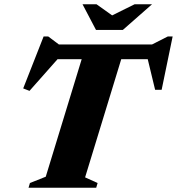

<svg xmlns="http://www.w3.org/2000/svg" viewBox="-20 -878 828 898"><path d="M436.5 -22 430 0H113.5L120 -22L194 -51.5L362 -601H249L118 -453L88.5 -464.5L184 -707.5H205.5L255.5 -670H691L765 -707.5H787.5L736 -458H705.5L671 -601H547L378 -48.5ZM691 -858 554.5 -738H429L366 -858H431.5L504.5 -806L609.5 -858Z"/></svg>

Font: Newsreader Text ExtraBold
Style: Italic
Weight: 800
Italic angle: -17°
Designer: Hugues Gentile
Foundry: Production Type
Version: Version 1.001